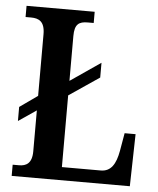

<svg xmlns="http://www.w3.org/2000/svg" viewBox="-52 -759 662 803"><g transform="rotate(5 279.5 -357.0)"><path d="M27 0H523L528 -219H482L469 -144C459 -88 439 -55 396 -55H233V-356L360 -442V-504L233 -417V-605C233 -655 251 -667 288 -667H313V-714H27V-667H50C83 -667 108 -655 108 -602V-343L33 -290V-231L108 -282V-110C108 -59 83 -47 54 -47H27Z"/></g></svg>

Font: Noto Serif Myanmar Condensed SemiBold
Style: Regular
Weight: 600
Width: 3
Designer: Ben Mitchell and the Monotype Design Team
Foundry: Monotype Imaging Inc.
Version: Version 2.106